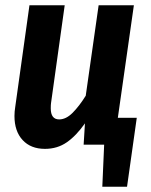

<svg xmlns="http://www.w3.org/2000/svg" viewBox="-20 -550 576 730"><path d="M500 -102 463 160H369L376 0H298L303 -81Q270 -34 234 -9Q198 16 151 16Q97 16 66 -17.5Q35 -51 35 -109Q35 -126 38 -144L92 -530H226L174 -158Q173 -151 173 -138Q173 -96 205 -96Q231 -96 256 -121Q281 -146 306 -186L355 -530H489L428 -102Z"/></svg>

Font: Fira Sans Condensed SemiBold
Style: Italic
Weight: 600
Width: 3
Italic angle: -8°
Designer: bBox Type GmbH & Carrois Corporate GbR & Edenspiekermann AG
Foundry: bBox Type GmbH & Carrois Corporate GbR & Edenspiekermann AG
Version: Version 4.301